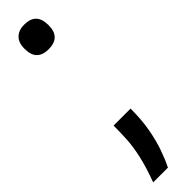

<svg xmlns="http://www.w3.org/2000/svg" viewBox="-235 -438 552 552"><g transform="rotate(-45 41.0 -161.5)"><path d="M-18 130Q-1 84 6.5 50Q14 16 15.5 -12Q17 -40 17 -66H86Q86 -20 79.5 15.5Q73 51 63 79.5Q53 108 42 130ZM40 -353Q17 -353 4.5 -365Q-8 -377 -8 -403Q-8 -428 5 -440.5Q18 -453 40 -453Q65 -453 77 -440.5Q89 -428 89 -402Q89 -353 40 -353Z"/></g></svg>

Font: Bricolage Grotesque 24pt Condensed Light
Style: Regular
Weight: 300
Width: 3
Designer: Mathieu Triay
Foundry: Atelier Triay
Version: Version 1.001;gftools[0.9.33.dev8+g029e19f]